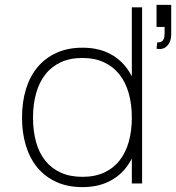

<svg xmlns="http://www.w3.org/2000/svg" viewBox="-20 -750 720 785"><path d="M561 -720V0H519V-720ZM317 -555Q377 -555 421.5 -534Q466 -513 495.5 -475Q525 -437 539.5 -384.5Q554 -332 554 -269Q554 -205.5 539 -153Q524 -100.5 494.2 -63.2Q464.5 -26 420.2 -5.5Q376 15 317 15Q256.5 15 210.5 -6Q164.5 -27 133.2 -64.5Q102 -102 86 -154.2Q70 -206.5 70 -269Q70 -333 86.2 -385.8Q102.5 -438.5 134 -476Q165.5 -513.5 211.5 -534.2Q257.5 -555 317 -555ZM317 -513Q266 -513 228 -495.2Q190 -477.5 165 -445.2Q140 -413 127.5 -368.2Q115 -323.5 115 -269Q115 -214 127.5 -169.2Q140 -124.5 165.2 -93Q190.5 -61.5 228.5 -44.2Q266.5 -27 317 -27Q368.5 -27 406.5 -44.8Q444.5 -62.5 469.5 -94.8Q494.5 -127 506.8 -171.5Q519 -216 519 -269Q519 -324 506.2 -369Q493.5 -414 468 -446Q442.5 -478 404.8 -495.5Q367 -513 317 -513ZM623 -577Q637.5 -576 644 -582.8Q650.5 -589.5 652 -600Q653.5 -610.5 653 -629Q653 -632 653 -634.8Q653 -637.5 653 -640H620V-730H680V-610Q680 -588.5 671.8 -573.8Q663.5 -559 649.8 -553Q636 -547 620 -551Z"/></svg>

Font: Vela Sans GX ExtLt
Style: Regular
Weight: 200
Designer: Principal design: Mikhail Sharanda - project Manrope.
Design modification: Ravid Balaliev
Foundry: Mikhail Sharanda
Version: Version 1.001